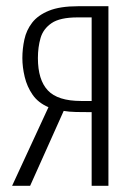

<svg xmlns="http://www.w3.org/2000/svg" viewBox="-20 -598 425 618"><path d="M19 0 136 -253Q103 -267 85 -293Q67 -319 59.5 -350.5Q52 -382 52 -411Q52 -441 58.5 -471Q65 -501 83.5 -525Q102 -549 137.5 -563.5Q173 -578 232 -578H329V0H275V-237Q248 -237 225 -237.5Q202 -238 185 -241L77 0ZM241 -273Q242 -273 253.5 -273Q265 -273 275 -273V-542Q261 -542 246 -542Q231 -542 230 -542Q173 -542 146 -523.5Q119 -505 110.5 -475.5Q102 -446 102 -411Q102 -341 134 -307Q166 -273 241 -273Z"/></svg>

Font: Oswald ExtraLight
Style: Regular
Weight: 250
Designer: Vernon Adams
Foundry: Vernon Adams
Version: Version 4.100; ttfautohint (v1.8.1.43-b0c9)